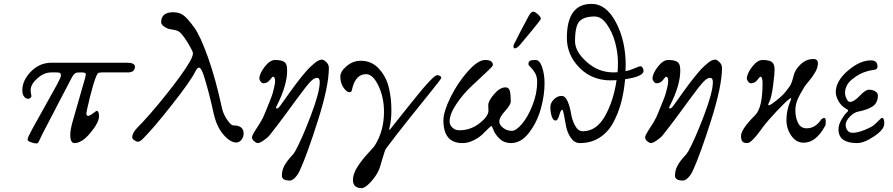

<svg xmlns="http://www.w3.org/2000/svg" viewBox="-20 -723 4599 989"><path d="M245 -350Q207 -350 172.5 -319.5Q138 -289 138 -259Q138 -247 140 -239Q142 -231 142 -229Q142 -224 137 -219Q132 -214 126 -214Q113 -214 104 -225.5Q95 -237 95 -258Q95 -309 139.5 -354.5Q184 -400 246 -400H632Q675 -400 675 -380Q675 -350 639 -350H505Q489 -350 484 -345Q479 -340 471 -318Q459 -286 442 -217.5Q425 -149 425 -136Q425 -130 430 -127Q435 -124 446 -130Q452 -134 459.5 -139.5Q467 -145 472 -148.5Q477 -152 478 -152Q490 -152 490 -124Q490 -92 446 -39Q402 14 364 14Q342 14 342 -28Q342 -56 355 -100L417 -316Q424 -340 421 -345Q418 -350 396 -350Q381 -350 375.5 -349Q370 -348 363 -342Q356 -336 349 -322L199 -34Q194 -25 187 -9Q180 7 176.5 11.5Q173 16 168 16Q156 16 139 9.5Q122 3 122 -4Q122 -14 146 -58L275 -290Q294 -326 294 -334Q294 -343 289.5 -346.5Q285 -350 271 -350Z M1235 -35Q1235 -18 1224 -3.5Q1213 11 1197 11Q1166 11 1131 -29.5Q1096 -70 1081 -137Q1056 -251 1030 -333Q1018 -369 1008 -374Q998 -379 984 -351Q962 -306 867 -185Q772 -64 716 -8Q701 7 690 7Q683 7 672 -0.5Q661 -8 661 -15Q661 -39 689 -67Q748 -126 834.5 -234Q921 -342 957 -404Q979 -442 972 -457Q958 -488 928 -532Q912 -554 900.5 -561Q889 -568 860 -572Q843 -574 826.5 -585.5Q810 -597 810 -608Q810 -660 872 -660Q903 -660 924 -645Q945 -630 980 -582Q1011 -540 1051 -428.5Q1091 -317 1124 -163Q1131 -134 1150.5 -105.5Q1170 -77 1182 -77Q1235 -77 1235 -35Z M1397 -306Q1397 -328 1385 -328Q1383 -328 1370 -311Q1357 -294 1337 -294Q1329 -294 1322.5 -303Q1316 -312 1316 -318Q1316 -343 1343 -378.5Q1370 -414 1397 -414Q1430 -414 1444.5 -404Q1459 -394 1459 -364Q1461 -287 1405 -177Q1398 -165 1406 -164Q1412 -163 1424 -179Q1431 -189 1449 -214Q1467 -239 1475.5 -251Q1484 -263 1501 -286Q1518 -309 1528 -321Q1538 -333 1552.5 -350.5Q1567 -368 1577.5 -377.5Q1588 -387 1599.5 -397Q1611 -407 1621 -411.5Q1631 -416 1639 -416Q1647 -416 1660.5 -403.5Q1674 -391 1674 -373Q1674 -280 1618 -103.5Q1562 73 1524 156Q1514 178 1499.5 192.5Q1485 207 1473 207Q1432 207 1432 182Q1432 154 1444.5 131Q1457 108 1476 87.5Q1495 67 1500 57Q1534 -4 1580.5 -126Q1627 -248 1627 -300Q1627 -322 1613 -322Q1602 -322 1588.5 -311Q1575 -300 1554 -273Q1533 -246 1511 -216Q1489 -186 1449 -131.5Q1409 -77 1370 -28Q1359 -14 1338.5 0Q1318 14 1308 14Q1300 14 1289 4.5Q1278 -5 1278 -16Q1278 -26 1302.5 -63Q1327 -100 1336 -120Q1338 -124 1346.5 -144.5Q1355 -165 1359.5 -176.5Q1364 -188 1372.5 -209Q1381 -230 1385 -244.5Q1389 -259 1393 -276.5Q1397 -294 1397 -306Z M2253 -322Q2253 -317 2206 -259Q2159 -201 2086 -109.5Q2013 -18 1968 43Q1962 52 1949 97.5Q1936 143 1933 149Q1920 181 1890.5 213.5Q1861 246 1843 246Q1798 246 1798 204Q1798 173 1820.5 137.5Q1843 102 1874.5 68Q1906 34 1911 26Q1958 -49 1958 -147Q1958 -221 1929.5 -281Q1901 -341 1866 -341Q1813 -341 1795 -269Q1795 -268 1793.5 -262Q1792 -256 1791 -254Q1790 -252 1787.5 -250Q1785 -248 1780 -248Q1766 -248 1749.5 -271.5Q1733 -295 1733 -329Q1733 -355 1765.5 -382.5Q1798 -410 1838 -410Q1894 -410 1931 -370Q1968 -330 1982 -275.5Q1996 -221 1996 -156Q1996 -103 1987 -69Q1984 -57 1985 -54Q1986 -52 1993 -61Q2007 -78 2035.5 -114.5Q2064 -151 2080 -170.5Q2096 -190 2120.5 -220.5Q2145 -251 2159.5 -268Q2174 -285 2190.5 -302.5Q2207 -320 2217 -328Q2227 -336 2232 -336Q2238 -336 2245.5 -332.5Q2253 -329 2253 -322Z M2656 -489Q2641 -474 2633 -474Q2625 -474 2625 -482Q2625 -490 2627 -494Q2656 -553 2702 -638Q2715 -663 2727 -663Q2735 -663 2750.5 -649.5Q2766 -636 2766 -626Q2766 -622 2721.5 -567.5Q2677 -513 2656 -489ZM2612 14Q2577 14 2554 -8Q2531 -30 2522.5 -52Q2514 -74 2512 -74Q2508 -74 2494.5 -60Q2481 -46 2464 -30Q2447 -14 2419 0Q2391 14 2362 14Q2264 14 2264 -103Q2264 -147 2300.5 -221.5Q2337 -296 2389.5 -355Q2442 -414 2479 -414Q2519 -414 2519 -388Q2519 -382 2484 -349.5Q2449 -317 2407.5 -278Q2366 -239 2331 -187.5Q2296 -136 2296 -97Q2296 -79 2310.5 -65.5Q2325 -52 2347 -52Q2404 -52 2450 -88Q2496 -124 2496 -153Q2496 -162 2495.5 -167.5Q2495 -173 2495 -181Q2495 -203 2525 -238Q2555 -273 2584 -273Q2601 -273 2606 -255Q2611 -237 2611 -201Q2611 -183 2581.5 -151Q2552 -119 2552 -97Q2552 -80 2571.5 -64.5Q2591 -49 2617 -49Q2638 -49 2668.5 -84.5Q2699 -120 2723 -181Q2747 -242 2747 -301Q2747 -329 2735.5 -348Q2724 -367 2713 -377Q2702 -387 2702 -392Q2702 -405 2709 -409.5Q2716 -414 2739 -414Q2760 -414 2772.5 -377Q2785 -340 2785 -294Q2785 -232 2766 -163.5Q2747 -95 2706 -40.5Q2665 14 2612 14Z M2967 14Q2939 14 2920.5 -13Q2902 -40 2896 -72Q2890 -104 2885 -131Q2880 -158 2876 -158Q2869 -158 2861 -130Q2853 -102 2842 -102Q2829 -102 2822 -123.5Q2815 -145 2815 -171Q2815 -193 2833 -211Q2851 -229 2873 -229Q2892 -229 2904 -200.5Q2916 -172 2921.5 -138Q2927 -104 2942.5 -75.5Q2958 -47 2982 -47Q3052 -47 3096 -124.5Q3140 -202 3156 -310Q3145 -309 3126 -309Q3029 -309 2964.5 -374.5Q2900 -440 2900 -528Q2900 -703 3027 -703Q3103 -703 3153 -607.5Q3203 -512 3203 -387Q3203 -382 3202.5 -371.5Q3202 -361 3202 -356Q3226 -361 3249.5 -371.5Q3273 -382 3279 -382Q3285 -382 3290 -374Q3295 -366 3295 -358Q3295 -329 3200 -315Q3194 -249 3179 -193Q3164 -137 3137.5 -89Q3111 -41 3067.5 -13.5Q3024 14 2967 14ZM3161 -351Q3163 -369 3163 -402Q3163 -450 3149 -503Q3135 -556 3106.5 -597Q3078 -638 3043 -638Q2989 -638 2965.5 -614Q2942 -590 2942 -510Q2942 -458 3002 -404Q3062 -350 3141 -350Q3145 -350 3151.5 -350.5Q3158 -351 3161 -351Z M3422 -306Q3422 -328 3410 -328Q3408 -328 3395 -311Q3382 -294 3362 -294Q3354 -294 3347.5 -303Q3341 -312 3341 -318Q3341 -343 3368 -378.5Q3395 -414 3422 -414Q3455 -414 3469.5 -404Q3484 -394 3484 -364Q3486 -287 3430 -177Q3423 -165 3431 -164Q3437 -163 3449 -179Q3456 -189 3474 -214Q3492 -239 3500.5 -251Q3509 -263 3526 -286Q3543 -309 3553 -321Q3563 -333 3577.5 -350.5Q3592 -368 3602.5 -377.5Q3613 -387 3624.5 -397Q3636 -407 3646 -411.5Q3656 -416 3664 -416Q3672 -416 3685.5 -403.5Q3699 -391 3699 -373Q3699 -280 3643 -103.5Q3587 73 3549 156Q3539 178 3524.5 192.5Q3510 207 3498 207Q3457 207 3457 182Q3457 154 3469.5 131Q3482 108 3501 87.5Q3520 67 3525 57Q3559 -4 3605.5 -126Q3652 -248 3652 -300Q3652 -322 3638 -322Q3627 -322 3613.5 -311Q3600 -300 3579 -273Q3558 -246 3536 -216Q3514 -186 3474 -131.5Q3434 -77 3395 -28Q3384 -14 3363.5 0Q3343 14 3333 14Q3325 14 3314 4.5Q3303 -5 3303 -16Q3303 -26 3327.5 -63Q3352 -100 3361 -120Q3363 -124 3371.5 -144.5Q3380 -165 3384.5 -176.5Q3389 -188 3397.5 -209Q3406 -230 3410 -244.5Q3414 -259 3418 -276.5Q3422 -294 3422 -306Z M4051 -202Q4057 -216 4055.5 -217.5Q4054 -219 4042 -210Q4027 -199 3981 -150.5Q3935 -102 3908 -66Q3906 -63 3898.5 -53Q3891 -43 3887 -37.5Q3883 -32 3875.5 -23Q3868 -14 3862.5 -8.5Q3857 -3 3850.5 3Q3844 9 3838.5 11.5Q3833 14 3828 14Q3811 14 3804 5.5Q3797 -3 3797 -23Q3797 -57 3870 -130Q3908 -168 3908 -294Q3908 -328 3896 -328Q3894 -328 3881 -311Q3868 -294 3848 -294Q3840 -294 3833.5 -303Q3827 -312 3827 -318Q3827 -343 3854 -378.5Q3881 -414 3908 -414Q3941 -414 3955.5 -404Q3970 -394 3970 -364Q3970 -341 3962 -280.5Q3954 -220 3942 -197Q3930 -173 3949 -184Q3954 -186 3960 -191Q4002 -221 4025.5 -249Q4049 -277 4055.5 -292.5Q4062 -308 4069 -337Q4076 -365 4104.5 -392Q4133 -419 4170 -419Q4193 -419 4193 -397Q4193 -376 4180 -352.5Q4167 -329 4147 -305.5Q4127 -282 4125 -278Q4098 -234 4087.5 -208.5Q4077 -183 4077 -154Q4077 -117 4091 -89.5Q4105 -62 4135 -62Q4179 -62 4209 -106Q4215 -115 4228 -115Q4233 -115 4233.5 -98Q4234 -81 4230 -74Q4183 12 4120 12Q4081 12 4056 -24Q4031 -60 4031 -104Q4031 -155 4051 -202Z M4395 14Q4299 14 4299 -57Q4299 -79 4313 -104Q4327 -129 4338 -140Q4340 -142 4342 -144Q4349 -150 4349 -153.5Q4349 -157 4338 -163Q4313 -177 4299 -202.5Q4285 -228 4285 -248Q4285 -305 4347 -358.5Q4409 -412 4466 -412Q4500 -412 4500 -381Q4500 -373 4496 -369Q4492 -365 4486.5 -364Q4481 -363 4468.5 -361Q4456 -359 4447 -356Q4409 -346 4371 -316Q4333 -286 4333 -245Q4333 -229 4341 -213.5Q4349 -198 4357 -198Q4379 -198 4408.5 -229.5Q4438 -261 4456 -261Q4475 -261 4488.5 -252.5Q4502 -244 4502 -232Q4502 -193 4475 -175Q4448 -157 4400 -148Q4379 -144 4357.5 -122Q4336 -100 4336 -80Q4336 -63 4345.5 -51Q4355 -39 4371 -39Q4408 -39 4463 -67Q4476 -73 4489.5 -85.5Q4503 -98 4511.5 -107Q4520 -116 4523 -116Q4535 -116 4535 -86Q4535 -56 4483 -21Q4431 14 4395 14Z"/></svg>

Font: EB Garamond 12
Style: Italic
Weight: 400
Italic angle: -17°
Version: Version 0.016; ttfautohint (v1.8.4)